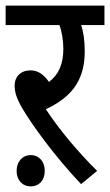

<svg xmlns="http://www.w3.org/2000/svg" viewBox="-20 -642 391 682"><path d="M325 -35C259 -100 189 -183 143 -254C223 -292 281 -346 281 -459C281 -500 276 -531 268 -553H351V-622H0V-553H191C199 -533 205 -499 205 -469C205 -416 189 -377 154 -351C136 -377 115 -392 89 -392C49 -392 32 -365 32 -339C32 -317 37 -295 60 -256C92 -201 174 -87 268 12ZM39 -35C39 -3 59 20 89 20C120 20 139 -3 139 -35C139 -67 120 -91 89 -91C59 -91 39 -67 39 -35Z"/></svg>

Font: Noto Sans Condensed
Style: Italic
Weight: 400
Width: 3
Italic angle: -12°
Designer: Monotype Design Team
Foundry: Monotype Imaging Inc.
Version: Version 2.013